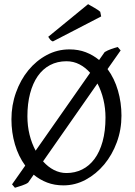

<svg xmlns="http://www.w3.org/2000/svg" viewBox="-20 -864 640 910"><path d="M480 -307.1Q480 -350.6 470.2 -391.8Q460.4 -433.1 441.9 -468.3L184.1 -99.1Q207.5 -72.8 235.8 -58.3Q264.2 -43.9 294.9 -43.9Q335.4 -43.9 369.4 -60.8Q403.3 -77.6 428 -110.8Q452.6 -144 466.3 -193.4Q480 -242.7 480 -307.1ZM109.9 -313Q109.9 -267.1 120.1 -225.6Q130.4 -184.1 148.9 -149.9L407.2 -519Q384.8 -544.4 356.4 -559.1Q328.1 -573.7 294.9 -573.7Q251.5 -573.7 217 -555.4Q182.6 -537.1 158.9 -503.2Q135.3 -469.2 122.6 -420.9Q109.9 -372.6 109.9 -313ZM489.7 -536.6Q522.5 -492.2 539.1 -434.6Q555.7 -377 555.7 -315.9Q555.7 -249.5 533.7 -189.7Q511.7 -129.9 473.9 -84.5Q436 -39.1 386.2 -12.2Q336.4 14.6 280.8 14.6Q238.3 14.6 203.4 1.2Q168.5 -12.2 139.6 -36.1L113.8 1Q109.4 4.9 101.3 8.5Q93.3 12.2 84 15.4Q74.7 18.6 65.7 21.2Q56.6 23.9 50.8 25.9L37.1 9.8L99.6 -79.1Q67.4 -123 50.8 -179.7Q34.2 -236.3 34.2 -298.8Q34.2 -365.2 55.7 -425.3Q77.1 -485.4 114.3 -530.8Q151.4 -576.2 201.4 -603Q251.5 -629.9 309.1 -629.9Q351.6 -629.9 386.5 -616.5Q421.4 -603 449.7 -579.6L476.1 -617.2Q489.7 -625.5 506.3 -631.3Q522.9 -637.2 538.1 -641.1L551.8 -625ZM230.5 -667.5Q222.2 -670.9 218.5 -675.5Q214.8 -680.2 208.5 -689.5L397.5 -844.2Q402.3 -841.3 410.6 -836.7Q418.9 -832 427.7 -826.9Q436.5 -821.8 443.8 -816.9Q451.2 -812 455.1 -808.1L459.5 -786.1Z"/></svg>

Font: Gentium Plus Phon
Style: Regular
Weight: 400
Designer: J. Victor Gaultney, Annie Olsen, Iska Routamaa, Becca Hirsbrunner
Foundry: SIL International
Version: Version 5.000